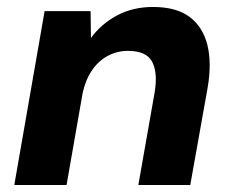

<svg xmlns="http://www.w3.org/2000/svg" viewBox="-20 -531 668 551"><path d="M21 0 108 -499H240L241 -422Q270 -462 315.5 -486.5Q361 -511 419 -511Q486 -511 524 -482.5Q562 -454 575 -402.5Q588 -351 576 -280L526 0H377L424 -267Q433 -323 416.5 -354Q400 -385 347 -385Q316 -385 289 -370.5Q262 -356 243.5 -328.5Q225 -301 217 -263L171 0Z"/></svg>

Font: DM Sans 20pt Black
Style: Italic
Weight: 900
Italic angle: -10°
Version: Version 4.004;gftools[0.9.30]